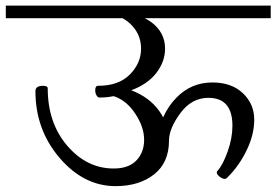

<svg xmlns="http://www.w3.org/2000/svg" viewBox="-33 -670 966 671"><path d="M913.1 -606.4V-650.4H-12.7V-606.4H395.5Q416 -594.7 430.7 -578.1Q460 -544.9 460 -500Q460 -449.2 420.9 -409.7Q381.8 -370.1 309.6 -370.1Q299.8 -370.1 299.8 -354.5Q299.8 -344.7 304.2 -336.9Q308.6 -329.1 314.5 -329.1Q339.8 -329.1 364.3 -334Q409.2 -319.3 439.9 -272.5Q470.7 -225.6 470.7 -181.6Q470.7 -137.7 443.8 -109.4Q417 -81.1 364.3 -81.1Q270.5 -81.1 202.1 -160.6Q133.8 -240.2 133.8 -361.3Q133.8 -370.1 117.2 -370.1Q90.8 -370.1 90.8 -351.6Q90.8 -216.8 175.3 -118.2Q259.8 -19.5 371.1 -19.5Q453.1 -19.5 505.4 -60.5Q557.6 -101.6 557.6 -178.7Q557.6 -220.7 597.2 -274.4Q636.7 -328.1 695.3 -328.1Q779.3 -328.1 779.3 -230.5Q779.3 -187.5 762.7 -140.6Q746.1 -93.8 726.6 -72.3Q724.6 -70.3 724.6 -67.4Q724.6 -60.5 734.4 -52.7Q744.1 -44.9 752 -44.9Q757.8 -44.9 760.7 -48.8Q801.8 -88.9 828.6 -144Q855.5 -199.2 855.5 -252Q855.5 -306.6 815.9 -344.2Q776.4 -381.8 709 -381.8Q635.7 -381.8 584 -329.1Q555.7 -300.8 537.1 -259.8Q531.2 -271.5 523.4 -282.2Q489.3 -330.1 425.8 -354.5Q483.4 -376 513.7 -415.5Q543.9 -455.1 543.9 -500Q543.9 -557.6 494.1 -593.8Q484.4 -600.6 472.7 -606.4Z"/></svg>

Font: Kurale
Style: Regular
Weight: 400
Version: 1.0; ttfautohint (v1.3)